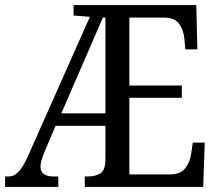

<svg xmlns="http://www.w3.org/2000/svg" viewBox="-21 -734 858 754"><path d="M-1 0V-41H13Q35 -41 52.5 -60Q70 -79 88 -119L332 -668L268 -673V-714H750L754 -540H707L703 -582Q700 -615 683 -639.5Q666 -664 626 -665H487V-398H693V-350H487V-49H647Q688 -49 707 -74Q726 -99 730 -132L736 -174H783L777 0H312V-41H325Q353 -41 373 -53Q393 -65 393 -110V-240H197L152 -133Q138 -99 138 -80Q138 -41 189 -41H208V0ZM220 -289H393V-665H383Z"/></svg>

Font: Noto Serif Myanmar Cond
Style: Regular
Weight: 400
Width: 3
Designer: Ben Mitchell and the Monotype Design Team
Foundry: Monotype Imaging Inc.
Version: Version 2.106; ttfautohint (v1.8.4.7-5d5b)